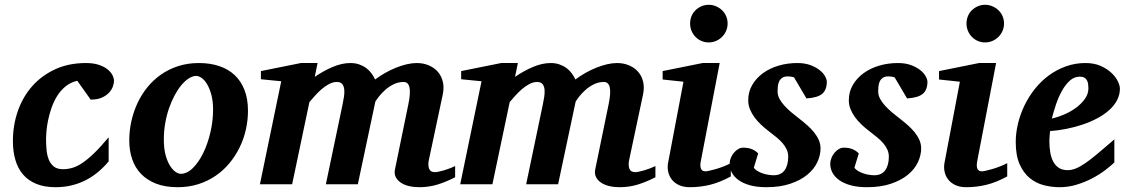

<svg xmlns="http://www.w3.org/2000/svg" viewBox="-20 -760 4657 792"><path d="M450.2 -425.8Q450.2 -417 445.8 -403.8Q441.4 -390.6 430.4 -378.4Q419.4 -366.2 400.9 -357.7Q382.3 -349.1 354 -349.1L298.8 -426.8Q270.5 -420.4 250 -403.3Q229.5 -386.2 215.3 -363.3Q201.2 -340.3 192.1 -314Q183.1 -287.6 178.2 -263.2Q173.3 -238.8 171.6 -219Q169.9 -199.2 169.9 -189Q169.9 -166 171.9 -143.3Q173.8 -120.6 180.9 -102.5Q188 -84.5 201.9 -73.2Q215.8 -62 240.2 -62Q258.8 -62 277.8 -67.4Q296.9 -72.8 319.1 -87.4Q341.3 -102.1 367.9 -127.7Q394.5 -153.3 428.2 -193.8V-94.2Q407.7 -69.8 384.3 -50.3Q360.8 -30.8 333.7 -16.8Q306.6 -2.9 275.6 4.6Q244.6 12.2 209 12.2Q163.1 12.2 129.9 -1.5Q96.7 -15.1 75.2 -40Q53.7 -64.9 43.5 -100.1Q33.2 -135.3 33.2 -178.2Q33.2 -243.2 53.5 -301.5Q73.7 -359.9 112.5 -404.1Q151.4 -448.2 207.3 -474.1Q263.2 -500 335 -500Q364.7 -500 386.5 -492.9Q408.2 -485.8 422.4 -474.9Q436.5 -463.9 443.4 -450.9Q450.2 -438 450.2 -425.8Z M858.9 -307.1Q858.9 -343.8 851.6 -370.1Q844.2 -396.5 833.7 -413.6Q823.2 -430.7 811.3 -438.7Q799.3 -446.8 790 -446.8Q774.9 -446.8 759 -436.8Q743.2 -426.8 728.3 -408.9Q713.4 -391.1 700.2 -366.5Q687 -341.8 677 -312.7Q667 -283.7 661.4 -251.2Q655.8 -218.8 655.8 -185.1Q655.8 -146.5 663.3 -119.4Q670.9 -92.3 681.9 -75.4Q692.9 -58.6 704.6 -50.8Q716.3 -43 725.1 -43Q751.5 -43 775.6 -66.9Q799.8 -90.8 818.4 -128.9Q836.9 -167 847.9 -213.9Q858.9 -260.7 858.9 -307.1ZM1002.9 -303.2Q1002.9 -263.7 994.1 -225.1Q985.4 -186.5 968.3 -151.6Q951.2 -116.7 926.3 -86.7Q901.4 -56.6 869.1 -34.7Q836.9 -12.7 797.6 -0.2Q758.3 12.2 712.9 12.2Q661.6 12.2 624 -2.4Q586.4 -17.1 561.8 -42.7Q537.1 -68.4 525.1 -103.8Q513.2 -139.2 513.2 -181.2Q513.2 -220.2 521.7 -259Q530.3 -297.9 546.6 -333.5Q563 -369.1 587.4 -399.4Q611.8 -429.7 643.8 -452.1Q675.8 -474.6 715.1 -487.3Q754.4 -500 800.8 -500Q846.7 -500 884 -487.5Q921.4 -475.1 947.8 -450.4Q974.1 -425.8 988.5 -388.9Q1002.9 -352.1 1002.9 -303.2Z M1857.4 -28.8Q1819.3 -9.3 1783.9 1.5Q1748.5 12.2 1710 12.2Q1687 12.2 1667.2 7.6Q1647.5 2.9 1633.3 -6.6Q1619.1 -16.1 1612.3 -29.8Q1605.5 -43.5 1609.4 -62L1664.1 -328.1Q1684.1 -421.9 1645 -421.9Q1623 -421.9 1603.8 -412.4Q1584.5 -402.8 1569.6 -389.6Q1554.7 -376.5 1543.9 -362.8Q1533.2 -349.1 1528.3 -340.8L1456.1 0H1324.2L1393.1 -329.1Q1396 -343.8 1398.7 -360.1Q1401.4 -376.5 1400.1 -390.1Q1398.9 -403.8 1392.1 -412.8Q1385.3 -421.9 1369.1 -421.9Q1353.5 -421.9 1337.4 -413.3Q1321.3 -404.8 1306.6 -392.1Q1292 -379.4 1279.1 -365Q1266.1 -350.6 1256.3 -338.9L1185.1 0H1052.2L1140.1 -424.8L1056.2 -433.1V-466.8L1221.2 -500H1290L1278.3 -442.9Q1314.5 -467.8 1352.5 -483.9Q1390.6 -500 1425.3 -500Q1445.8 -500 1462.2 -494.1Q1478.5 -488.3 1491.2 -478.8Q1503.9 -469.2 1512.7 -457Q1521.5 -444.8 1527.3 -432.1Q1546.9 -446.8 1568.8 -459.2Q1590.8 -471.7 1613.3 -480.7Q1635.7 -489.7 1657.7 -494.9Q1679.7 -500 1699.2 -500Q1725.6 -500 1748 -490.7Q1770.5 -481.4 1785.6 -464.4Q1800.8 -447.3 1806.6 -423.1Q1812.5 -398.9 1806.2 -369.1L1749 -100.1Q1744.6 -78.6 1750 -64.2Q1755.4 -49.8 1774.4 -49.8Q1779.3 -49.8 1789.1 -51.8Q1798.8 -53.7 1810.5 -57.1Q1822.3 -60.5 1834.5 -65.2Q1846.7 -69.8 1857.4 -75.2Z M2683.6 -28.8Q2645.5 -9.3 2610.1 1.5Q2574.7 12.2 2536.1 12.2Q2513.2 12.2 2493.4 7.6Q2473.6 2.9 2459.5 -6.6Q2445.3 -16.1 2438.5 -29.8Q2431.6 -43.5 2435.5 -62L2490.2 -328.1Q2510.3 -421.9 2471.2 -421.9Q2449.2 -421.9 2429.9 -412.4Q2410.6 -402.8 2395.8 -389.6Q2380.9 -376.5 2370.1 -362.8Q2359.4 -349.1 2354.5 -340.8L2282.2 0H2150.4L2219.2 -329.1Q2222.2 -343.8 2224.9 -360.1Q2227.5 -376.5 2226.3 -390.1Q2225.1 -403.8 2218.3 -412.8Q2211.4 -421.9 2195.3 -421.9Q2179.7 -421.9 2163.6 -413.3Q2147.5 -404.8 2132.8 -392.1Q2118.2 -379.4 2105.2 -365Q2092.3 -350.6 2082.5 -338.9L2011.2 0H1878.4L1966.3 -424.8L1882.3 -433.1V-466.8L2047.4 -500H2116.2L2104.5 -442.9Q2140.6 -467.8 2178.7 -483.9Q2216.8 -500 2251.5 -500Q2272 -500 2288.3 -494.1Q2304.7 -488.3 2317.4 -478.8Q2330.1 -469.2 2338.9 -457Q2347.7 -444.8 2353.5 -432.1Q2373 -446.8 2395 -459.2Q2417 -471.7 2439.5 -480.7Q2461.9 -489.7 2483.9 -494.9Q2505.9 -500 2525.4 -500Q2551.8 -500 2574.2 -490.7Q2596.7 -481.4 2611.8 -464.4Q2627 -447.3 2632.8 -423.1Q2638.7 -398.9 2632.3 -369.1L2575.2 -100.1Q2570.8 -78.6 2576.2 -64.2Q2581.5 -49.8 2600.6 -49.8Q2605.5 -49.8 2615.2 -51.8Q2625 -53.7 2636.7 -57.1Q2648.4 -60.5 2660.6 -65.2Q2672.9 -69.8 2683.6 -75.2Z M2994.6 -32.2Q2949.7 -7.8 2909.2 2.2Q2868.7 12.2 2825.7 12.2Q2798.3 12.2 2779.5 2.9Q2760.7 -6.3 2750 -21Q2739.3 -35.6 2735.8 -54Q2732.4 -72.3 2736.3 -90.8L2799.3 -422.9L2713.4 -432.1V-466.8L2878.4 -500H2948.7L2871.6 -99.1Q2869.6 -90.3 2869.1 -82Q2868.7 -73.7 2870.4 -67.4Q2872.1 -61 2877 -57.1Q2881.8 -53.2 2890.6 -53.2Q2894.5 -53.2 2906 -55.7Q2917.5 -58.1 2932.6 -62.5Q2947.8 -66.9 2964.1 -73.2Q2980.5 -79.6 2994.6 -86.9ZM2981.4 -663.1Q2981.4 -647 2975.3 -632.8Q2969.2 -618.7 2958.5 -607.9Q2947.8 -597.2 2933.6 -591.1Q2919.4 -585 2903.3 -585Q2887.2 -585 2873.3 -591.1Q2859.4 -597.2 2848.9 -607.9Q2838.4 -618.7 2832.5 -632.8Q2826.7 -647 2826.7 -663.1Q2826.7 -679.2 2832.5 -693.4Q2838.4 -707.5 2848.9 -717.8Q2859.4 -728 2873.3 -734.1Q2887.2 -740.2 2903.3 -740.2Q2919.4 -740.2 2933.6 -734.1Q2947.8 -728 2958.5 -717.8Q2969.2 -707.5 2975.3 -693.4Q2981.4 -679.2 2981.4 -663.1Z M3390.6 -422.9Q3390.6 -389.2 3371.6 -373Q3352.5 -356.9 3306.6 -354L3255.4 -440.9Q3252 -441.9 3248 -442.9Q3244.6 -443.8 3239.7 -444.3Q3234.9 -444.8 3229.5 -444.8Q3214.4 -444.8 3206.1 -438.7Q3197.8 -432.6 3193.6 -423.3Q3189.5 -414.1 3188.5 -403.1Q3187.5 -392.1 3187.5 -382.8Q3187.5 -367.2 3195.3 -352.5Q3203.1 -337.9 3215.8 -324Q3228.5 -310.1 3244.4 -296.6Q3260.3 -283.2 3276.4 -271Q3293.5 -257.8 3309.3 -243.9Q3325.2 -230 3337.6 -214.6Q3350.1 -199.2 3357.4 -182.6Q3364.7 -166 3364.7 -147.9Q3364.7 -119.1 3351.1 -90.3Q3337.4 -61.5 3309.6 -38.8Q3281.7 -16.1 3239.7 -2Q3197.8 12.2 3141.6 12.2Q3102.1 12.2 3073.5 4.2Q3044.9 -3.9 3026.4 -17.3Q3007.8 -30.8 2998.8 -47.9Q2989.7 -64.9 2989.7 -83Q2989.7 -96.2 2994.6 -108.4Q2999.5 -120.6 3007.6 -130.1Q3015.6 -139.6 3025.4 -145.3Q3035.2 -150.9 3045.4 -150.9Q3067.4 -150.9 3082.5 -144.3Q3097.7 -137.7 3107.4 -127L3089.4 -67.9Q3094.7 -60.5 3104.5 -54.7Q3114.3 -48.8 3125.7 -44.9Q3137.2 -41 3149.2 -39.1Q3161.1 -37.1 3171.4 -37.1Q3201.7 -37.1 3216.6 -57.9Q3231.4 -78.6 3231.4 -113.8Q3231.4 -128.9 3225.6 -142.3Q3219.7 -155.8 3209 -168.5Q3198.2 -181.2 3183.1 -193.6Q3168 -206.1 3149.4 -220.2Q3133.8 -231.9 3118.9 -246.1Q3104 -260.3 3092.3 -276.1Q3080.6 -292 3073.5 -309.6Q3066.4 -327.1 3066.4 -346.2Q3066.4 -381.3 3083 -409.7Q3099.6 -438 3127.4 -458.3Q3155.3 -478.5 3191.9 -489.3Q3228.5 -500 3268.6 -500Q3299.8 -500 3322.8 -491.5Q3345.7 -482.9 3360.8 -470.9Q3376 -459 3383.3 -445.6Q3390.6 -432.1 3390.6 -422.9Z M3805.7 -422.9Q3805.7 -389.2 3786.6 -373Q3767.6 -356.9 3721.7 -354L3670.4 -440.9Q3667 -441.9 3663.1 -442.9Q3659.7 -443.8 3654.8 -444.3Q3649.9 -444.8 3644.5 -444.8Q3629.4 -444.8 3621.1 -438.7Q3612.8 -432.6 3608.6 -423.3Q3604.5 -414.1 3603.5 -403.1Q3602.5 -392.1 3602.5 -382.8Q3602.5 -367.2 3610.4 -352.5Q3618.2 -337.9 3630.9 -324Q3643.6 -310.1 3659.4 -296.6Q3675.3 -283.2 3691.4 -271Q3708.5 -257.8 3724.4 -243.9Q3740.2 -230 3752.7 -214.6Q3765.1 -199.2 3772.5 -182.6Q3779.8 -166 3779.8 -147.9Q3779.8 -119.1 3766.1 -90.3Q3752.4 -61.5 3724.6 -38.8Q3696.8 -16.1 3654.8 -2Q3612.8 12.2 3556.6 12.2Q3517.1 12.2 3488.5 4.2Q3460 -3.9 3441.4 -17.3Q3422.9 -30.8 3413.8 -47.9Q3404.8 -64.9 3404.8 -83Q3404.8 -96.2 3409.7 -108.4Q3414.6 -120.6 3422.6 -130.1Q3430.7 -139.6 3440.4 -145.3Q3450.2 -150.9 3460.4 -150.9Q3482.4 -150.9 3497.6 -144.3Q3512.7 -137.7 3522.5 -127L3504.4 -67.9Q3509.8 -60.5 3519.5 -54.7Q3529.3 -48.8 3540.8 -44.9Q3552.2 -41 3564.2 -39.1Q3576.2 -37.1 3586.4 -37.1Q3616.7 -37.1 3631.6 -57.9Q3646.5 -78.6 3646.5 -113.8Q3646.5 -128.9 3640.6 -142.3Q3634.8 -155.8 3624 -168.5Q3613.3 -181.2 3598.1 -193.6Q3583 -206.1 3564.5 -220.2Q3548.8 -231.9 3533.9 -246.1Q3519 -260.3 3507.3 -276.1Q3495.6 -292 3488.5 -309.6Q3481.4 -327.1 3481.4 -346.2Q3481.4 -381.3 3498 -409.7Q3514.6 -438 3542.5 -458.3Q3570.3 -478.5 3606.9 -489.3Q3643.6 -500 3683.6 -500Q3714.8 -500 3737.8 -491.5Q3760.7 -482.9 3775.9 -470.9Q3791 -459 3798.3 -445.6Q3805.7 -432.1 3805.7 -422.9Z M4134.8 -32.2Q4089.8 -7.8 4049.3 2.2Q4008.8 12.2 3965.8 12.2Q3938.5 12.2 3919.7 2.9Q3900.9 -6.3 3890.1 -21Q3879.4 -35.6 3876 -54Q3872.6 -72.3 3876.5 -90.8L3939.5 -422.9L3853.5 -432.1V-466.8L4018.6 -500H4088.9L4011.7 -99.1Q4009.8 -90.3 4009.3 -82Q4008.8 -73.7 4010.5 -67.4Q4012.2 -61 4017.1 -57.1Q4022 -53.2 4030.8 -53.2Q4034.7 -53.2 4046.1 -55.7Q4057.6 -58.1 4072.8 -62.5Q4087.9 -66.9 4104.2 -73.2Q4120.6 -79.6 4134.8 -86.9ZM4121.6 -663.1Q4121.6 -647 4115.5 -632.8Q4109.4 -618.7 4098.6 -607.9Q4087.9 -597.2 4073.7 -591.1Q4059.6 -585 4043.5 -585Q4027.3 -585 4013.4 -591.1Q3999.5 -597.2 3989 -607.9Q3978.5 -618.7 3972.7 -632.8Q3966.8 -647 3966.8 -663.1Q3966.8 -679.2 3972.7 -693.4Q3978.5 -707.5 3989 -717.8Q3999.5 -728 4013.4 -734.1Q4027.3 -740.2 4043.5 -740.2Q4059.6 -740.2 4073.7 -734.1Q4087.9 -728 4098.6 -717.8Q4109.4 -707.5 4115.5 -693.4Q4121.6 -679.2 4121.6 -663.1Z M4469.7 -396Q4469.7 -404.8 4468.5 -413.3Q4467.3 -421.9 4463.6 -428.7Q4460 -435.5 4452.9 -439.7Q4445.8 -443.8 4434.6 -443.8Q4411.1 -443.8 4392.8 -427.2Q4374.5 -410.6 4360.4 -385Q4346.2 -359.4 4335.9 -328.9Q4325.7 -298.3 4318.8 -271Q4344.7 -276.9 4371.6 -288.6Q4398.4 -300.3 4420.2 -316.7Q4441.9 -333 4455.8 -353Q4469.7 -373 4469.7 -396ZM4599.6 -395Q4599.6 -368.7 4587.6 -346.2Q4575.7 -323.7 4554.7 -305.2Q4533.7 -286.6 4505.6 -271.7Q4477.5 -256.8 4445.6 -246.1Q4413.6 -235.4 4379.2 -228.5Q4344.7 -221.7 4311.5 -219.2Q4310.5 -210 4309.6 -198.2Q4308.6 -186.5 4308.6 -178.2Q4308.6 -152.3 4312.5 -130.4Q4316.4 -108.4 4325.2 -92.3Q4334 -76.2 4348.4 -67.1Q4362.8 -58.1 4383.8 -58.1Q4399.9 -58.1 4416.5 -64.5Q4433.1 -70.8 4455.1 -85.7Q4477.1 -100.6 4506.3 -125Q4535.6 -149.4 4576.7 -185.1V-89.8Q4562 -75.7 4538.6 -57.9Q4515.1 -40 4485.4 -24.4Q4455.6 -8.8 4421.4 1.7Q4387.2 12.2 4350.6 12.2Q4317.9 12.2 4285.6 3.9Q4253.4 -4.4 4227.8 -25.4Q4202.1 -46.4 4186 -82.3Q4169.9 -118.2 4169.9 -173.8Q4169.9 -211.9 4179.4 -251Q4189 -290 4206.5 -326.2Q4224.1 -362.3 4249.5 -394Q4274.9 -425.8 4306.9 -449.2Q4338.9 -472.7 4377 -486.3Q4415 -500 4457.5 -500Q4494.1 -500 4521 -487.8Q4547.9 -475.6 4565.4 -458.7Q4583 -441.9 4591.3 -424.1Q4599.6 -406.2 4599.6 -395Z"/></svg>

Font: Charis SIL Am
Style: Bold Italic
Weight: 700
Italic angle: -11°
Foundry: SIL International
Version: Version 5.000